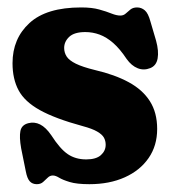

<svg xmlns="http://www.w3.org/2000/svg" viewBox="-20 -473 454 506"><path d="M207.3 -52.9Q233.3 -52.9 245.9 -64.2Q258.5 -75.5 258.5 -91.5Q258.5 -101.9 253.9 -110.3Q249.2 -118.7 236.1 -126.3Q223.1 -133.9 198.1 -140.6Q125.4 -160.4 85.1 -182.8Q44.9 -205.2 29 -235Q13 -264.8 13 -306.4Q13 -371.3 57.7 -412.3Q102.4 -453.4 193.8 -453.4Q222.4 -453.4 241.5 -448Q260.7 -442.7 273.9 -437.3Q287.2 -432 297.2 -432Q305.5 -432 311.3 -437.3Q317.1 -442.7 323.8 -448Q330.6 -453.4 341.3 -453.4Q352.7 -453.4 361.6 -445.8Q370.6 -438.2 376.5 -416.2L391.3 -365.9Q398.9 -338 395.4 -318.9Q392 -299.9 376 -293.5Q359 -286.7 342.8 -293.2Q326.6 -299.6 313.8 -317.5Q296.1 -344.2 278.4 -359.7Q260.7 -375.1 242.5 -381.8Q224.3 -388.5 204.8 -388.5Q175.9 -388.5 162.5 -376Q149.1 -363.4 149.1 -346.6Q149.1 -334.3 155.7 -324Q162.4 -313.8 180 -305.1Q197.7 -296.4 230 -288.5Q282.5 -276.3 319.1 -256.4Q355.7 -236.6 374.9 -206.5Q394.2 -176.4 394.2 -133.2Q394.2 -89 371.6 -56.4Q349.1 -23.8 308.8 -5.7Q268.5 12.4 215.6 12.4Q182.2 12.4 163.7 6.7Q145.3 1.1 135.8 -4.7Q126.3 -10.5 119.3 -10.5Q111.4 -10.5 105.7 -4.7Q100 1.1 93.5 6.7Q87.1 12.4 77 12.4Q65.4 12.4 58.5 4.9Q51.5 -2.7 48 -21.5L35.8 -81.8Q30.5 -111.8 33.8 -127.9Q37.1 -144 54.9 -148.4Q70.7 -152.5 85.7 -145Q100.8 -137.5 115.2 -116.5Q138.3 -80.5 158.7 -66.7Q179.1 -52.9 207.3 -52.9Z"/></svg>

Font: Fraunces 144pt S100 Black
Style: Regular
Weight: 900
Version: Version 1.000